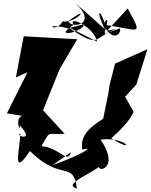

<svg xmlns="http://www.w3.org/2000/svg" viewBox="-20 -989 873 1111"><path d="M390 -108C373 -37 324 -136 220 -143C276 -244 250 -205 354 -215L229 -351L325 -589L427 -762L117 -779L72 -541L139 -571L20 -333L112 -318C61 -316 100 -203 94 -264C190 -161 59 -207 98 -216C93 -113 48 41 153 -115C336 66 404 -65 425 102C323 72 576 -2 592 -67C462 15 704 28 562 -181C712 -201 772 -94 624 -189C739 -289 753 -343 753 -343L687 -459L695 -420L769 -500L833 -704L646 -621L615 -502L606 -443L577 -302C491 -247 444 -202 456 -123C525 -143 466 -98 285 -34ZM587 -852C571 -845 622 -924 589 -816C517 -963 577 -927 593 -815C517 -880 519 -883 418 -969C553 -843 384 -822 377 -867C516 -973 418 -849 343 -866C301 -790 217 -865 373 -825L466 -849C462 -803 277 -763 406 -845C369 -904 525 -834 542 -748L366 -837C575 -694 511 -780 656 -818C706 -855 655 -702 578 -846C791 -818 810 -771 719 -940L602 -813C643 -813 706 -851 587 -792Z"/></svg>

Font: Asimov Silicon
Style: Regular
Weight: 400
Designer: Google
Version: Version 2.000980; 2014